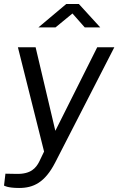

<svg xmlns="http://www.w3.org/2000/svg" viewBox="-39 -765 588 954"><path d="M56 169C127 169 184 142 235 43L529 -530H444L236 -115L138 -530H50L180 -12L155 40C140 68 116 101 42 99L-12 98L-19 157C-19 157 -3 169 56 169ZM459 -629 353 -745H290L152 -629H237L321 -698L382 -629Z"/></svg>

Font: Cheyenne Sans
Style: Italic
Weight: 400
Italic angle: -8.13011°
Designer: The Public Sans project authors (U.S. Web Design System), Libre Franklin designed by Pablo Impallari and Rodrigo Fuenzal
Foundry: The Cheyenne Sans Project Authors
Version: Version 2.007